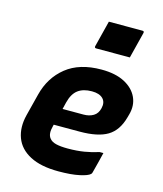

<svg xmlns="http://www.w3.org/2000/svg" viewBox="-119 -888 839 989"><g transform="rotate(15 300.0 -394.0)"><path d="M366 -552Q441 -552 489.5 -526.5Q538 -501 557.5 -458.5Q577 -416 563 -366L558 -348Q538 -275 487 -244.5Q436 -214 339 -214H201L199 -206Q187 -162 204 -141Q215 -126 239 -120Q263 -114 302 -114Q350 -114 389.5 -120.5Q429 -127 466 -139H486Q479 -112 472.5 -84Q466 -56 458 -28Q457 -23 453 -19Q441 -7 397.5 2.5Q354 12 286 12Q192 12 134 -18.5Q76 -49 56 -103Q36 -157 53 -225L83 -343Q107 -438 178 -495Q249 -552 366 -552ZM347 -431Q301 -431 273 -410Q245 -389 233 -341L224 -304H336Q366 -304 388 -317Q410 -330 417 -360Q425 -393 406 -412Q387 -431 347 -431ZM338 -800H517Q528 -800 525 -789L490 -650H311Q300 -650 303 -661Z"/></g></svg>

Font: Recursive Sn Lnr St XBd
Style: Italic
Weight: 800
Italic angle: -15°
Version: Version 1.079;hotconv 1.0.112;makeotfexe 2.5.65598; ttfautoh